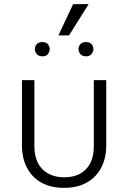

<svg xmlns="http://www.w3.org/2000/svg" viewBox="-20 -887 620 927"><path d="M146 -500V-183Q146 -108 185.5 -69.5Q225 -31 290 -31Q358 -31 395.5 -70.5Q433 -110 433 -183V-500H493V-185Q493 -125 469.5 -79Q446 -33 400.5 -6.5Q355 20 289 20Q225 20 179.5 -5.5Q134 -31 110 -77.5Q86 -124 86 -185V-500ZM148 -650Q148 -663 157 -673.5Q166 -684 185 -684Q203 -684 211.5 -673.5Q220 -663 220 -650Q220 -637 211.5 -626Q203 -615 185 -615Q173 -615 164.5 -620Q156 -625 152 -633.5Q148 -642 148 -650ZM359 -650Q359 -663 368 -673.5Q377 -684 395 -684Q413 -684 422 -673.5Q431 -663 431 -650Q431 -637 422 -626Q413 -615 395 -615Q383 -615 375 -620Q367 -625 363 -633.5Q359 -642 359 -650ZM333 -867H408L313 -716H262Z"/></svg>

Font: Moderustic Light
Style: Regular
Weight: 300
Designer: Tural Alisoy
Foundry: TAFT Foundry
Version: Version 2.120